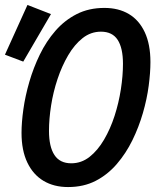

<svg xmlns="http://www.w3.org/2000/svg" viewBox="-50 -741 630 776"><path d="M225 15Q168 15 126 -10Q84 -35 60.5 -84Q37 -133 37 -204Q37 -246 44.5 -299.5Q52 -353 68.5 -410Q85 -467 111 -520.5Q137 -574 174 -616.5Q211 -659 260 -684Q309 -709 372 -709Q429 -709 470.5 -684.5Q512 -660 535 -611Q558 -562 558 -490Q558 -448 551 -394.5Q544 -341 527.5 -284Q511 -227 485 -174Q459 -121 422 -78Q385 -35 336.5 -10Q288 15 225 15ZM238 -81Q279 -81 312 -107Q345 -133 370.5 -176.5Q396 -220 413 -272.5Q430 -325 438.5 -380Q447 -435 447 -483Q447 -547 425.5 -580Q404 -613 358 -613Q317 -613 284 -587Q251 -561 225.5 -517.5Q200 -474 182.5 -421.5Q165 -369 156.5 -314.5Q148 -260 148 -212Q148 -148 170 -114.5Q192 -81 238 -81ZM44 -492 -30 -520 61 -721 156 -684Z"/></svg>

Font: Ubuntu Sans Mono Medium
Style: Italic
Weight: 500
Italic angle: -13.5°
Monospace: yes
Designer: Dalton Maag Ltd
Foundry: Dalton Maag Ltd
Version: Version 1.006